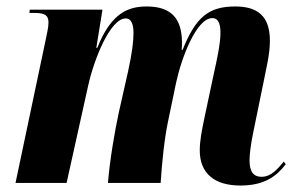

<svg xmlns="http://www.w3.org/2000/svg" viewBox="-20 -566 923 594"><path d="M724 8C798 8 836 -21 864 -58L858 -66C840 -45 820 -19 789 -19C765 -19 752 -34 752 -70C752 -89 756 -120 763 -154L797 -320C804 -357 815 -398 815 -440C815 -517 776 -546 708 -546C626 -546 586 -514 545 -412H542C543 -419 543 -429 543 -437C542 -504 514 -546 434 -546C378 -546 324 -527 281 -418H278L297 -536H72L71 -526H87C120 -526 130 -518 130 -496C130 -481 125 -462 122 -446L28 0H186L253 -302C271 -383 321 -509 369 -509C390 -509 393 -482 393 -464C393 -439 389 -403 376 -344L348 -220C335 -161 319 -66 314 0H477C481 -63 489 -140 500 -191L525 -311C542 -389 588 -510 637 -510C660 -510 662 -482 662 -463C662 -429 649 -372 643 -345L613 -204C604 -161 598 -130 598 -101C598 -29 644 8 724 8Z"/></svg>

Font: Noto Serif Display Condensed ExtraBold
Style: Italic
Weight: 800
Width: 3
Italic angle: -12°
Designer: Monotype Design Team
Foundry: Monotype Imaging Inc.
Version: Version 2.009